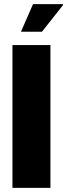

<svg xmlns="http://www.w3.org/2000/svg" viewBox="-20 -905 324 925"><path d="M81 -752 139 -885H283L284 -881L182 -752ZM40 0V-688H223V0Z"/></svg>

Font: Archivo ExtraCondensed Black
Style: Regular
Weight: 900
Width: 2
Designer: Hector Gatti
Foundry: Omnibus-Type
Version: Version 2.001; ttfautohint (v1.8.3)